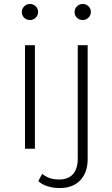

<svg xmlns="http://www.w3.org/2000/svg" viewBox="-20 -750 567 968"><path d="M106 -522H156V0H106ZM90 -689Q90 -706 102 -718Q114 -730 131 -730Q148 -730 160 -718.5Q172 -707 172 -690Q172 -673 160 -661Q148 -649 131 -649Q114 -649 102 -660.5Q90 -672 90 -689ZM173 163 193 126Q225 155 278 155Q324 155 348 128Q372 101 372 50V-522H422V52Q422 119 385 158.5Q348 198 281 198Q248 198 219.5 189Q191 180 173 163ZM356 -689Q356 -706 368 -718Q380 -730 397 -730Q414 -730 426 -718.5Q438 -707 438 -690Q438 -673 426 -661Q414 -649 397 -649Q380 -649 368 -660.5Q356 -672 356 -689Z"/></svg>

Font: Idrija Light
Style: Regular
Weight: 300
Designer: Julieta Ulanovsky
Foundry: Julieta Ulanovsky
Version: Version 7.200